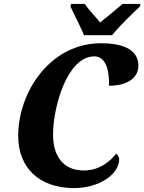

<svg xmlns="http://www.w3.org/2000/svg" viewBox="-20 -951 738 981"><path d="M409 -771H552C591 -818 655 -881 695 -918L698 -931H606C576 -905 526 -863 491 -836C468 -868 431 -901 414 -931H343L340 -918C355 -883 395 -809 409 -771ZM359 10C487 10 589 -61 589 -137C589 -150 580 -161 574 -166C539 -123 487 -80 407 -80C303 -80 251 -154 251 -263C251 -404 323 -663 462 -663C527 -663 539 -576 537 -513C622 -513 687 -547 687 -616C687 -684 631 -730 496 -730C238 -730 73 -483 73 -256C73 -97 177 10 359 10Z"/></svg>

Font: Noto Serif SemiCondensed Extra
Style: Italic
Weight: 800
Width: 4
Italic angle: -12°
Designer: Monotype Design Team
Foundry: Monotype Imaging Inc.
Version: Version 1.901